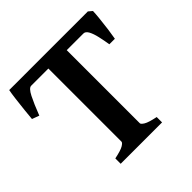

<svg xmlns="http://www.w3.org/2000/svg" viewBox="-161 -758 902 902"><g transform="rotate(-45 290.0 -307.5)"><path d="M542.5 -434.6H505.9Q501 -464.8 494.6 -492.9Q488.3 -521 478.8 -538.8Q469.2 -556.6 455.6 -556.6H315.4L329.6 -615.2H543.5L562 -599.6Q561.5 -583 558.3 -551.5Q555.2 -520 550.8 -487.5Q546.4 -455.1 542.5 -434.6ZM108.4 -556.6Q93.3 -556.6 75.7 -522Q58.1 -487.3 36.1 -430.2L0.5 -443.4Q2 -462.4 5.6 -496.6Q9.3 -530.8 13.4 -564.5Q17.6 -598.1 21 -615.2H253.9L260.3 -556.6ZM146.5 0V-35.6Q191.4 -44.9 207 -54.4Q222.7 -64 222.7 -70.8V-560.1Q222.7 -565.9 208.5 -571Q194.3 -576.2 159.2 -579.6V-615.2H414.6V-579.6Q381.8 -576.2 363.3 -571.5Q344.7 -566.9 344.7 -560.1V-70.8Q344.7 -64.5 360.4 -54.7Q376 -44.9 421.4 -35.6V0Z"/></g></svg>

Font: Gentium Plus
Style: Bold
Weight: 700
Designer: Victor Gaultney, Annie Olsen, Iska Routamaa, Becca Hirsbrunner
Foundry: SIL International
Version: Version 6.101